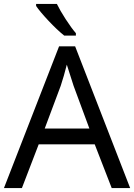

<svg xmlns="http://www.w3.org/2000/svg" viewBox="-20 -951 679 971"><path d="M544.9 0 459 -221.2H175.8L90.8 0H0L278.8 -716.8H359.9L638.2 0ZM432.1 -300.8 352.1 -517.1 317.9 -624Q303.2 -565.4 287.1 -517.1L206.1 -300.8ZM363.8 -771H304.7Q268.1 -800.3 224.4 -846.9Q180.7 -893.6 162.6 -920.9V-931.2H267.6Q283.2 -898.9 312 -854.2Q340.8 -809.6 363.8 -783.2Z"/></svg>

Font: Noto Sans Historic
Style: Regular
Weight: 400
Designer: Monotype Design Team
Foundry: Monotype Imaging Inc.
Version: Version 0.71 uh